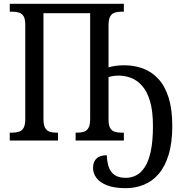

<svg xmlns="http://www.w3.org/2000/svg" viewBox="-20 -734 952 1003"><path d="M637 249Q577 249 539 234Q501 219 483.5 195Q466 171 466 144Q466 111 484 94Q502 77 538 77Q539 111 548 138Q557 165 578.5 180Q600 195 637 195Q666 195 691.5 182Q717 169 737 138Q757 107 768 54.5Q779 2 779 -76Q779 -153 764 -204Q749 -255 723.5 -284.5Q698 -314 666 -326.5Q634 -339 600 -339Q585 -339 571.5 -337Q558 -335 547 -331V-108Q547 -79 556 -64.5Q565 -50 580 -45.5Q595 -41 615 -41H627V0H375V-41H384Q404 -41 419 -46Q434 -51 442.5 -66.5Q451 -82 451 -113V-665H207V-113Q207 -82 215.5 -66.5Q224 -51 239 -46Q254 -41 274 -41H283V0H31V-41H43Q64 -41 79.5 -46Q95 -51 103.5 -66.5Q112 -82 112 -113V-605Q112 -635 103 -649.5Q94 -664 78.5 -668.5Q63 -673 43 -673H31V-714H627V-673H615Q595 -673 579.5 -668Q564 -663 555.5 -648Q547 -633 547 -601V-382Q562 -387 583.5 -390Q605 -393 629 -393Q682 -393 727.5 -376Q773 -359 807.5 -321.5Q842 -284 861 -223.5Q880 -163 880 -77Q880 12 861 74Q842 136 809 174.5Q776 213 731.5 231Q687 249 637 249Z"/></svg>

Font: Noto Serif Condensed
Style: Regular
Weight: 400
Width: 3
Designer: Monotype Design Team
Foundry: Monotype Imaging Inc.
Version: Version 2.015